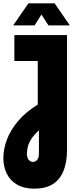

<svg xmlns="http://www.w3.org/2000/svg" viewBox="-35 -910 478 1149"><path d="M171 219Q108 219 66.5 194.5Q25 170 5 128Q-15 86 -15 37Q-15 -18 6.5 -75Q28 -132 73.5 -186Q119 -240 191 -284V-545H51V-700H366V-12Q366 62 344.5 114Q323 166 280 192.5Q237 219 171 219ZM162 59Q173 59 181 53Q189 47 193.5 36Q198 25 198 9V-130Q167 -102 151 -76Q135 -50 130.5 -28Q126 -6 126 11Q126 34 137 46.5Q148 59 162 59ZM44 -758 135 -890H292L383 -758H255L213 -823L172 -758Z"/></svg>

Font: MuseoModerno Thin ExtraBold
Style: Regular
Weight: 800
Version: Version 1.002